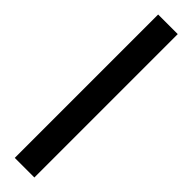

<svg xmlns="http://www.w3.org/2000/svg" viewBox="6 -77 374 374"><g transform="rotate(-45 193.5 110.0)"><path d="M-4 137H391V83H-4Z"/></g></svg>

Font: Noto Serif Georgian Condensed Light
Style: Regular
Weight: 300
Width: 3
Designer: Monotype Design Team, Akaki Razmadze
Foundry: Google LLC
Version: Version 2.003